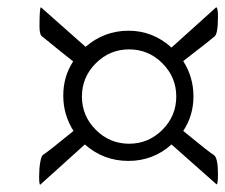

<svg xmlns="http://www.w3.org/2000/svg" viewBox="-20 -601 616 525"><path d="M90 -96Q87 -96 87 -118Q87 -140 90 -157Q93 -174 97 -177Q110 -185 181 -243Q153 -287 153 -339.5Q153 -392 180 -433Q131 -472 97 -500Q88 -504 88 -528Q88 -581 92 -581L214 -473Q265 -517 331.5 -517Q398 -517 449 -471L571 -581Q576 -581 576 -555Q576 -505 565 -500Q560 -495 481 -434Q509 -390 509 -337.5Q509 -285 481 -243Q554 -183 565 -177Q576 -169 576 -125Q576 -96 572 -97L449 -206Q399 -161 331 -161Q263 -161 212 -206ZM242 -428Q204 -390 204 -337Q204 -284 242 -246Q280 -208 333 -208Q386 -208 424 -246Q462 -284 462 -337Q462 -390 424 -428Q386 -466 333 -466Q280 -466 242 -428Z"/></svg>

Font: Italianno
Style: Regular
Weight: 400
Designer: Robert E. Leuschke
Foundry: Robert E. Leuschke
Version: Version 1.003